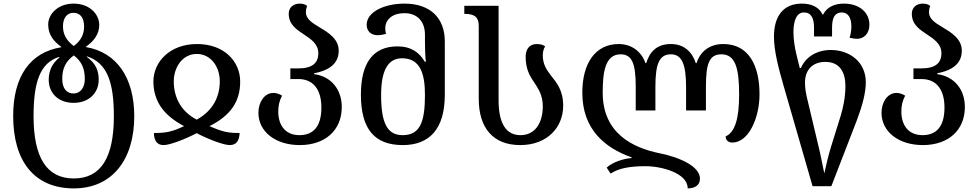

<svg xmlns="http://www.w3.org/2000/svg" viewBox="-20 -792 5420 1064"><path d="M389 252C601 252 724 94 724 -148C724 -361 627 -502 457 -531V-534C496 -560 530 -601 530 -653C530 -715 475 -772 388 -772C301 -772 247 -714 247 -656C247 -597 281 -560 319 -533V-530C147 -502 53 -369 53 -149C53 101 170 252 389 252ZM389 -537C348 -567 329 -602 329 -646C329 -695 353 -721 387 -721C424 -721 446 -694 446 -645C446 -602 429 -567 389 -537ZM388 -274C348 -274 325 -303 325 -355C325 -413 344 -452 389 -485C432 -452 450 -413 450 -354C450 -306 425 -274 388 -274ZM389 197C238 197 166 80 166 -148C166 -333 200 -444 309 -477V-473C267 -439 250 -397 250 -350C250 -276 303 -222 388 -222C474 -222 527 -278 527 -350C527 -402 510 -441 461 -477V-480C573 -444 611 -339 611 -148C611 80 540 197 389 197Z M887 12C920 12 1003 -19 1070 -54C1137 -19 1220 12 1253 12C1292 12 1306 -15 1308 -55C1246 -55 1216 -60 1141 -93C1256 -151 1311 -227 1311 -340C1311 -451 1223 -548 1072 -548C921 -548 830 -449 830 -340C831 -231 886 -153 1000 -93C932 -61 899 -55 833 -55C834 -11 851 12 887 12ZM1070 -129C986 -173 943 -248 943 -342C943 -417 990 -493 1070 -493C1151 -493 1198 -419 1198 -342C1198 -250 1155 -175 1070 -129Z M1641 12C1782 12 1874 -70 1874 -199C1874 -296 1815 -369 1721 -381V-386C1815 -404 1857 -447 1857 -511C1857 -578 1797 -613 1747 -643C1708 -666 1675 -688 1675 -725C1675 -735 1677 -746 1682 -759C1673 -767 1660 -772 1641 -772C1605 -772 1580 -750 1580 -716C1580 -657 1622 -629 1663 -602C1703 -575 1744 -549 1744 -497C1744 -443 1711 -413 1633 -413H1589V-354H1633C1713 -354 1761 -300 1761 -196C1761 -88 1714 -43 1639 -43C1567 -43 1523 -91 1522 -172C1522 -208 1528 -232 1543 -262C1527 -272 1510 -277 1495 -277C1444 -277 1412 -224 1412 -167C1412 -62 1507 12 1641 12Z M2212 12C2359 12 2445 -76 2445 -267V-562C2445 -692 2365 -772 2221 -772C2111 -772 2012 -726 2012 -655C2012 -624 2031 -597 2073 -597C2087 -597 2103 -600 2119 -604C2116 -615 2115 -626 2115 -635C2115 -684 2155 -719 2221 -719C2292 -719 2335 -674 2335 -599V-561C2335 -529 2336 -483 2340 -450H2334C2305 -500 2259 -535 2183 -535C2049 -535 1980 -445 1980 -268C1980 -76 2056 12 2212 12ZM2211 -43C2125 -43 2092 -112 2092 -265C2092 -393 2125 -469 2208 -469C2306 -469 2335 -389 2335 -266C2335 -112 2306 -43 2211 -43Z M2863 12C3014 12 3101 -88 3101 -206C3101 -291 3065 -334 3032 -375C3008 -406 2988 -437 2988 -485C2988 -504 2992 -521 3001 -535C2991 -543 2976 -548 2954 -548C2916 -548 2893 -521 2893 -478C2893 -410 2915 -372 2940 -336C2964 -299 2988 -264 2988 -203C2988 -109 2944 -43 2864 -43C2787 -43 2743 -104 2743 -237V-760H2553V-715H2557C2614 -715 2633 -693 2633 -648V-245C2633 -81 2714 12 2863 12Z M3988 -548C3910 -548 3859 -504 3840 -442H3836C3816 -504 3771 -548 3698 -548C3619 -548 3580 -504 3561 -442H3557C3536 -504 3482 -548 3409 -548C3280 -548 3207 -443 3207 -278C3207 -77 3330 27 3480 80V84C3435 87 3373 107 3342 137L3364 170C3409 140 3471 129 3558 129C3644 129 3791 166 3791 252C3830 252 3859 235 3859 198C3859 132 3753 81 3634 57C3492 28 3320 -50 3320 -278C3320 -388 3332 -491 3419 -491C3482 -491 3503 -441 3503 -312V-180H3612V-312C3612 -441 3635 -491 3698 -491C3756 -491 3782 -441 3782 -312V-180H3892V-312C3892 -441 3911 -491 3978 -491C4055 -491 4076 -414 4076 -269C4076 -134 4053 -59 4001 -36C4001 -16 4016 -2 4038 -2C4130 -2 4189 -141 4189 -269C4189 -425 4132 -548 3988 -548Z M4483 240H4587L4729 -127C4760 -210 4778 -279 4778 -336C4778 -450 4687 -515 4584 -515C4499 -515 4442 -470 4418 -415H4412L4393 -492C4384 -530 4377 -574 4377 -613C4377 -673 4392 -723 4435 -723C4476 -723 4491 -690 4491 -639V-590H4591V-639C4591 -697 4608 -723 4645 -723C4679 -723 4698 -695 4698 -645C4698 -617 4692 -594 4688 -583C4701 -580 4715 -577 4731 -577C4765 -577 4798 -604 4798 -655C4798 -720 4746 -772 4656 -772C4606 -772 4562 -753 4542 -712H4538C4519 -753 4476 -772 4424 -772C4319 -772 4269 -701 4269 -588C4269 -512 4293 -419 4322 -318ZM4548 169C4540 133 4528 67 4516 19L4453 -246C4445 -279 4441 -307 4441 -334C4441 -408 4486 -449 4554 -449C4634 -449 4665 -391 4665 -315C4665 -249 4651 -192 4639 -151L4586 19C4571 66 4556 133 4548 169Z M5094 12C5235 12 5327 -70 5327 -199C5327 -296 5268 -369 5174 -381V-386C5268 -404 5310 -447 5310 -511C5310 -578 5250 -613 5200 -643C5161 -666 5128 -688 5128 -725C5128 -735 5130 -746 5135 -759C5126 -767 5113 -772 5094 -772C5058 -772 5033 -750 5033 -716C5033 -657 5075 -629 5116 -602C5156 -575 5197 -549 5197 -497C5197 -443 5164 -413 5086 -413H5042V-354H5086C5166 -354 5214 -300 5214 -196C5214 -88 5167 -43 5092 -43C5020 -43 4976 -91 4975 -172C4975 -208 4981 -232 4996 -262C4980 -272 4963 -277 4948 -277C4897 -277 4865 -224 4865 -167C4865 -62 4960 12 5094 12Z"/></svg>

Font: Noto Serif Georgian Medium
Style: Regular
Weight: 500
Designer: Monotype Design Team, Akaki Razmadze
Foundry: Google LLC
Version: Version 2.003